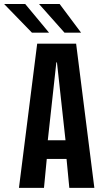

<svg xmlns="http://www.w3.org/2000/svg" viewBox="-50 -912 520 932"><path d="M408 0H286.5L273 -140.5H177L163.5 0H42L130.5 -700H319.5ZM223.5 -609 182 -231H268L226.5 -609ZM263 -753.5 139.5 -892.5H239.5L343.5 -753.5ZM105 -753.5 -30 -892.5H72.5L188 -753.5Z"/></svg>

Font: Trispace Condensed Medium
Style: Regular
Weight: 500
Width: 3
Designer: Tyler Finck
Foundry: Etcetera Type Company
Version: Version 1.210; ttfautohint (v1.8.3)